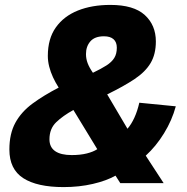

<svg xmlns="http://www.w3.org/2000/svg" viewBox="-20 -746 763 782"><path d="M239 16Q131.2 16 74.7 -20.4Q18.2 -56.8 18.2 -137Q18.2 -201.6 42.6 -246.1Q67 -290.6 112.3 -324Q157.6 -357.4 219 -389.2Q205.8 -409.8 195.9 -431.2Q186 -452.6 180.4 -474.7Q174.8 -496.8 174.8 -518.2Q174.8 -588.4 207.4 -634.3Q240 -680.2 297.2 -703.1Q354.4 -726 429.4 -726Q524.6 -726 569.7 -684.8Q614.8 -643.6 614.8 -577.2Q614.8 -525.6 593.7 -489.7Q572.6 -453.8 528.6 -424.3Q484.6 -394.8 416.6 -361.6L499.2 -221.6Q515 -239.8 527.4 -266.9Q539.8 -294 547.4 -327.6L696 -313Q680.6 -256 648 -203Q615.4 -150 573.6 -112L646.6 0H470L450.4 -30.6Q413.6 -9.8 358.1 3.1Q302.6 16 239 16ZM272 -114.4Q307 -114.4 333.4 -121Q359.8 -127.6 376.2 -138.4L279 -298Q236.4 -274.6 208.9 -248.2Q181.4 -221.8 181.4 -178.6Q181.4 -146.6 204.5 -130.5Q227.6 -114.4 272 -114.4ZM358.4 -449.6Q392.2 -465.8 413.6 -479.5Q435 -493.2 445.4 -509.9Q455.8 -526.6 455.8 -551.8Q455.8 -574.4 442.4 -586.3Q429 -598.2 403.6 -598.2Q366 -598.2 348.1 -577.6Q330.2 -557 330.2 -525.8Q330.2 -506.6 337 -488.6Q343.8 -470.6 358.4 -449.6Z"/></svg>

Font: Geist
Style: Italic
Weight: 400
Italic angle: -12°
Designer: Basement.studio, Andrés Briganti, Mateo Zaragoza
Foundry: Basement.studio, Vercel, Andrés Briganti, Guido Ferreyra, Mateo Zaragoza
Version: Version 1.500